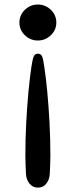

<svg xmlns="http://www.w3.org/2000/svg" viewBox="-20 -482 347 854"><path d="M148.4 352.5Q171.9 352.5 185.5 335.4Q199.2 318.4 201.2 293.9Q202.1 275.4 203.1 253.9Q204.1 232.4 204.1 209Q204.1 134.8 200.2 62.5Q196.3 -9.8 190.4 -72.3Q184.6 -134.8 177.7 -179.7Q172.9 -215.8 168 -229.5Q163.1 -243.2 148.4 -243.2Q134.8 -243.2 129.4 -229.5Q124 -215.8 119.1 -180.7Q112.3 -134.8 106.4 -72.3Q100.6 -9.8 96.7 62.5Q92.8 134.8 92.8 209Q92.8 232.4 93.8 253.9Q94.7 275.4 95.7 293.9Q97.7 318.4 111.8 335.4Q126 352.5 148.4 352.5ZM66.4 -381.8Q66.4 -348.6 90.8 -325.2Q115.2 -301.8 148.4 -301.8Q181.6 -301.8 206.1 -325.2Q230.5 -348.6 230.5 -381.8Q230.5 -415 206.1 -438.5Q181.6 -461.9 148.4 -461.9Q115.2 -461.9 90.8 -438.5Q66.4 -415 66.4 -381.8Z"/></svg>

Font: Namkio Khamti
Style: Bold
Weight: 700
Designer: Debbi Hosken
Foundry: SIL International
Version: Version 3.917